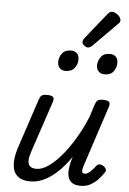

<svg xmlns="http://www.w3.org/2000/svg" viewBox="-67 -1098 780 1161"><g transform="rotate(5 323.0 -517.5)"><path d="M161 15Q112 15 84.5 -8Q57 -31 53.5 -75.5Q50 -120 70 -182L170 -483Q177 -503 186.5 -509Q196 -515 215 -515Q246 -515 254.5 -505.5Q263 -496 256 -476L152 -165Q142 -136 140.5 -113Q139 -90 151 -77Q163 -64 192 -64Q225 -64 262 -89Q299 -114 338.5 -159.5Q378 -205 415.5 -267Q453 -329 484 -403L510 -483Q517 -503 526.5 -509Q536 -515 555 -515Q586 -515 594.5 -505.5Q603 -496 596 -476L475 -107Q470 -91 469 -80.5Q468 -70 472 -65Q476 -60 485 -60Q496 -60 506.5 -67Q517 -74 528 -85.5Q539 -97 550 -112Q558 -123 569 -124Q580 -125 594 -117Q608 -107 610.5 -97.5Q613 -88 607 -79Q596 -62 577 -40Q558 -18 530.5 -1.5Q503 15 468 15Q431 15 413 1Q395 -13 390 -35Q385 -57 388 -82Q391 -107 397 -131L405 -156Q377 -115 347 -83Q317 -51 286 -29Q255 -7 223.5 4Q192 15 161 15ZM315 -669Q295 -669 281 -682Q267 -695 267 -720Q267 -747 284.5 -771Q302 -795 339 -795Q360 -795 374 -782.5Q388 -770 388 -744Q388 -717 370.5 -693Q353 -669 315 -669ZM552 -669Q531 -669 517 -682Q503 -695 503 -720Q503 -747 520.5 -771Q538 -795 575 -795Q596 -795 610 -782.5Q624 -770 624 -744Q624 -717 607 -693Q590 -669 552 -669ZM437 -822Q428 -822 415.5 -831.5Q403 -841 403 -852Q403 -859 405.5 -865Q408 -871 413 -877L536 -1030Q545 -1042 552 -1046Q559 -1050 567 -1050Q577 -1050 589.5 -1043Q602 -1036 611 -1025Q620 -1014 620 -1002Q620 -994 616.5 -989Q613 -984 607 -979L466 -837Q451 -822 437 -822Z"/></g></svg>

Font: Playwrite DE LA
Style: Regular
Weight: 400
Designer: Veronika Burian, José Scaglione
Foundry: TypeTogether
Version: Version 1.002